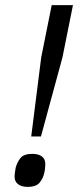

<svg xmlns="http://www.w3.org/2000/svg" viewBox="-20 -718 311 750"><path d="M140 -185H102L141 -494L182 -698H265L224 -494ZM88 12Q64 12 50.5 1.5Q37 -9 37 -28Q37 -35 38.5 -45Q40 -55 41 -62Q46 -82 59 -99.5Q72 -117 106 -117Q130 -117 143.5 -107Q157 -97 157 -77Q157 -70 156 -60.5Q155 -51 153 -43Q149 -23 135.5 -5.5Q122 12 88 12Z"/></svg>

Font: IBM Plex Sans
Style: Italic
Weight: 400
Italic angle: -11.31°
Designer: Mike Abbink, Paul van der Laan, Pieter van Rosmalen
Foundry: Bold Monday
Version: Version 3.201